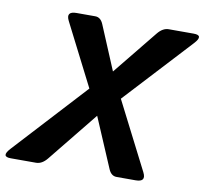

<svg xmlns="http://www.w3.org/2000/svg" viewBox="-110 -785 927 870"><g transform="rotate(10 353.5 -350.0)"><path d="M-5.9 0Q-53.2 0 -14.6 -42L290 -373L145 -658.2Q123.5 -700.2 173.3 -700.2H259.3Q284.2 -700.2 296.4 -671.4L381.8 -467.8L546.9 -671.4Q570.3 -700.2 597.7 -700.2H712.4Q760.3 -700.2 721.2 -658.2L438.5 -352.5L596.7 -42Q618.2 0 568.4 0H481Q456.1 0 443.8 -28.8L346.2 -257.8L161.1 -28.8Q137.7 0 110.4 0Z"/></g></svg>

Font: Istok
Style: Bold Italic
Weight: 700
Italic angle: -13°
Designer: Andrey V. Panov
Foundry: Andrey V. Panov
Version: Version 1.0.3